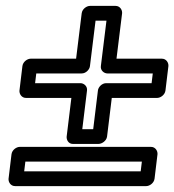

<svg xmlns="http://www.w3.org/2000/svg" viewBox="-20 -606 591 651"><path d="M259 -168 275 -299C277 -314 264 -324 253 -324H99L103 -357H257C272 -357 284 -371 285 -382L304 -536H341L322 -382C320 -367 333 -357 344 -357H498L494 -324H340C325 -324 313 -310 312 -299L296 -168ZM206 -143C205 -132 212 -118 227 -118H314C325 -118 341 -128 343 -143L359 -274H513C524 -274 539 -284 541 -299L551 -382C552 -393 544 -407 529 -407H375L394 -561C395 -572 387 -586 372 -586H285C274 -586 259 -576 257 -561L238 -407H84C73 -407 58 -397 56 -382L46 -299C45 -288 53 -274 68 -274H222ZM62 -25 66 -58H461L457 -25ZM9 0C8 11 16 25 31 25H476C487 25 502 15 504 0L514 -83C515 -94 507 -108 492 -108H47C36 -108 21 -98 19 -83Z"/></svg>

Font: Falling Sky
Style: OuObl
Weight: 400
Designer: Paul D. Hunt
Foundry: Adobe Systems Incorporated
Version: Version 1.02